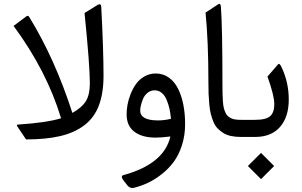

<svg xmlns="http://www.w3.org/2000/svg" viewBox="-20 -704 1554 987"><path d="M293.9 -96.2Q220.7 -338.9 49.8 -570.8L115.7 -620.1Q124.5 -626.5 129.9 -617.2Q261.7 -403.3 352.1 -123.5Q402.3 -151.9 422.1 -185.1Q441.9 -218.3 441.9 -275.4Q441.9 -367.7 414.6 -637.2L481 -678.2Q499 -689.5 500.5 -668.9Q512.2 -445.3 512.2 -314.5Q512.2 -224.1 488 -161.1Q463.9 -98.1 413.1 -59.8Q362.3 -21.5 289.3 -4.4Q216.3 12.7 113.8 12.7L70.3 -52.2Q63 -63.5 71.8 -63.5Q223.1 -73.7 293.9 -96.2Z M856 -2.4Q808.1 3.4 779.3 3.4Q710.9 3.4 670.9 -26.6Q630.9 -56.6 630.9 -116.7Q630.9 -139.6 635.5 -165.8Q640.1 -191.9 651.6 -220.9Q663.1 -250 679.7 -272.9Q696.3 -295.9 722.4 -311Q748.5 -326.2 780.3 -326.2Q818.4 -326.2 847.9 -305.2Q877.4 -284.2 895.5 -247.8Q913.6 -211.4 922.6 -165.3Q931.6 -119.1 931.6 -66.4Q931.6 -7.8 915.3 42.7Q898.9 93.3 872.8 128.4Q846.7 163.6 811.3 191.4Q775.9 219.2 741 235.6Q706.1 252 669.4 261.2Q649.9 266.6 635.7 250L615.7 224.6Q597.7 200.7 614.3 196.3Q823.2 139.2 856 -2.4ZM700.7 -135.7Q700.7 -85 792.5 -85Q824.7 -85 858.9 -93.3Q856.4 -121.1 851.1 -145.3Q845.7 -169.4 836.2 -191.7Q826.7 -213.9 811 -226.8Q795.4 -239.7 775.4 -239.7Q754.4 -239.7 738.5 -226.8Q722.7 -213.9 715.1 -195.3Q707.5 -176.8 704.1 -161.4Q700.7 -146 700.7 -135.7Z M1123.5 -269.5Q1123.5 -240.2 1124 -220.9Q1124.5 -201.7 1126 -181.6Q1127.4 -161.6 1130.4 -149.7Q1133.3 -137.7 1138.4 -126Q1143.6 -114.3 1150.4 -107.9Q1157.2 -101.6 1167.5 -96.4Q1177.7 -91.3 1190.9 -89.6Q1204.1 -87.9 1221.2 -87.9H1235.4Q1247.1 -87.9 1247.1 -49.8V-37.6Q1247.1 0 1235.4 0H1218.8Q1190.4 0 1167.5 -4.9Q1144.5 -9.8 1127.7 -20.5Q1110.8 -31.2 1098.1 -44.4Q1085.4 -57.6 1077.1 -77.9Q1068.8 -98.1 1063.7 -118.4Q1058.6 -138.7 1055.9 -167.7Q1053.2 -196.8 1052.2 -222.7Q1051.3 -248.5 1051.3 -284.7Q1051.3 -491.7 1036.6 -639.2L1101.1 -681.6Q1114.3 -690.4 1115.7 -667.5Q1123.5 -563 1123.5 -269.5Z M1230 0Q1203.1 0 1203.1 -37.6V-49.8Q1203.1 -87.9 1230 -87.9H1290Q1347.7 -87.9 1368.9 -106.9Q1390.1 -126 1390.1 -168.9Q1390.1 -212.4 1355 -310.5L1409.2 -373Q1416.5 -381.8 1426.3 -360.8Q1464.4 -282.2 1464.4 -192.4Q1464.4 -102.5 1419.4 -51.3Q1374.5 0 1291.5 0ZM1321.8 82 1389.2 149.4 1321.8 216.8 1254.4 149.4Z"/></svg>

Font: Sahel FD
Style: FD
Weight: 400
Foundry: Saber Rastikerdar (saber.rastikerdar@gmail.com)
Version: Version 3.3.1